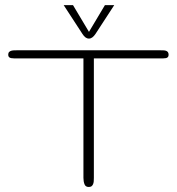

<svg xmlns="http://www.w3.org/2000/svg" viewBox="-20 -744 704 764"><path d="M650.9 -525.9Q650.9 -520 647.9 -516.8Q645 -513.7 640.4 -512.7Q635.7 -511.7 629.4 -511.7Q623 -511.7 615.7 -511.7H353.5V-36.1Q353.5 -28.8 353 -22.5Q352.5 -16.1 350.3 -11Q348.1 -5.9 344.2 -2.9Q340.3 0 333 0Q320.3 0 316.2 -11Q312 -22 312 -36.1V-511.7H48.8Q42.5 -511.7 35.9 -511.7Q29.3 -511.7 24.2 -512.7Q19 -513.7 15.9 -516.8Q12.7 -520 12.7 -525.9Q12.7 -533.2 16.1 -536.9Q19.5 -540.5 24.7 -542Q29.8 -543.5 36.4 -543.7Q43 -543.9 48.8 -543.9H615.7Q623 -543.9 629.4 -543.7Q635.7 -543.5 640.4 -542Q645 -540.5 647.9 -536.9Q650.9 -533.2 650.9 -525.9ZM334 -617.2 397.5 -723.6H434.6L359.9 -608.9Q347.2 -590.3 334 -590.3Q319.8 -590.3 308.1 -608.9L233.4 -723.6H270.5Z"/></svg>

Font: Gruppo
Style: Regular
Weight: 400
Foundry: Vernon Adams
Version: Version 1.000